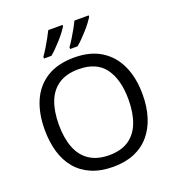

<svg xmlns="http://www.w3.org/2000/svg" viewBox="-165 -1074 1111 1215"><g transform="rotate(-20 390.5 -467.0)"><path d="M720 -358Q720 -275 699 -207.5Q678 -140 636.5 -91Q595 -42 533.5 -16Q472 10 391 10Q307 10 245 -16.5Q183 -43 142 -91.5Q101 -140 81 -208Q61 -276 61 -359Q61 -469 97 -551Q133 -633 206.5 -679Q280 -725 392 -725Q499 -725 572 -679.5Q645 -634 682.5 -551.5Q720 -469 720 -358ZM156 -358Q156 -268 181 -203Q206 -138 258.5 -103Q311 -68 391 -68Q472 -68 523.5 -103Q575 -138 600 -203Q625 -268 625 -358Q625 -493 569 -569.5Q513 -646 392 -646Q311 -646 258.5 -611.5Q206 -577 181 -512.5Q156 -448 156 -358ZM570 -934Q562 -921 547 -901Q532 -881 512.5 -859Q493 -837 473.5 -817.5Q454 -798 437 -784H387V-796Q401 -815 417 -841Q433 -867 448.5 -894.5Q464 -922 474 -944H570ZM394 -934Q386 -921 371 -901Q356 -881 336.5 -859Q317 -837 297.5 -817.5Q278 -798 261 -784H211V-796Q225 -815 241 -841Q257 -867 272 -894.5Q287 -922 298 -944H394Z"/></g></svg>

Font: Noto Sans Ambassadori
Style: Regular
Weight: 400
Designer: Monotype Design Team
Foundry: Monotype Imaging Inc.
Version: Version 2.013